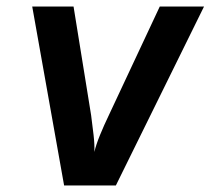

<svg xmlns="http://www.w3.org/2000/svg" viewBox="-20 -570 647 590"><path d="M177 0 79 -550H206L260 -216Q264 -186 267.5 -155.5Q271 -125 270 -103Q275 -125 287.5 -155.5Q300 -186 314 -215L471 -550H607L336 0Z"/></svg>

Font: JetBrains Mono NL
Style: Bold Italic
Weight: 700
Italic angle: -9°
Designer: Philipp Nurullin, Konstantin Bulenkov
Foundry: JetBrains
Version: Version 2.304; ttfautohint (v1.8.4.7-5d5b)